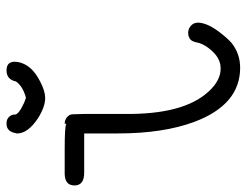

<svg xmlns="http://www.w3.org/2000/svg" viewBox="-112 -650 742 577"><g transform="rotate(-90 258.5 -361.0)"><path d="M302.7 -683.6Q308.6 -711.9 335.9 -711.9Q366.2 -711.9 361.3 -678.7Q354.5 -636.7 301.8 -610.4Q273.4 -595.7 252.9 -595.7Q226.6 -595.7 192.4 -617.2Q146.5 -647.5 146.5 -679.7V-683.6Q146.5 -678.7 147.5 -684.6Q152.3 -712.9 177.7 -711.9Q190.4 -711.9 198.2 -702.1Q202.1 -697.3 203.1 -691.4Q203.1 -688.5 203.1 -686.5Q204.1 -674.8 238.3 -659.2Q250 -654.3 252 -654.3Q252 -652.3 262.7 -656.2Q280.3 -662.1 292 -671.9Q298.8 -677.7 302.7 -683.6ZM204.1 -512.7 205.1 -475.6V-336.9Q207 -165 281.2 -95.7Q315.4 -63.5 352.5 -69.3Q380.9 -74.2 404.3 -106.4Q417 -124 419.9 -139.6Q421.9 -151.4 427.7 -158.2Q435.5 -166 449.2 -166Q462.9 -166 472.7 -155.3Q479.5 -147.5 479.5 -135.7Q478.5 -108.4 451.2 -72.3Q432.6 -47.9 418 -35.2Q385.7 -9.8 343.8 -9.8Q233.4 -9.8 181.6 -146.5Q146.5 -240.2 146.5 -377V-478.5H28.3Q-9.8 -478.5 -9.8 -507.8Q-9.8 -536.1 24.4 -537.1H97.7Q169.9 -537.1 174.8 -532.2Q175.8 -531.2 175.8 -537.1Q186.5 -537.1 195.3 -530.3Q204.1 -522.5 204.1 -512.7Z"/></g></svg>

Font: otype
Style: Regular
Weight: 400
Designer: ironsmith
Version: 4